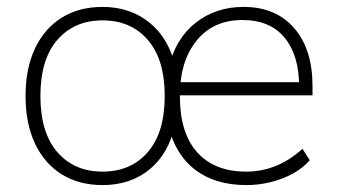

<svg xmlns="http://www.w3.org/2000/svg" viewBox="-20 -528 976 556"><path d="M277 8Q209 8 159 -23Q109 -54 81.5 -112Q54 -170 54 -250Q54 -330 81.5 -388Q109 -446 159 -477Q209 -508 277 -508Q357 -508 413.5 -462Q470 -416 489 -331H468Q488 -416 546.5 -462Q605 -508 685 -508Q779 -508 832 -446.5Q885 -385 885 -279V-252H481V-290H863L846 -280Q846 -368 804 -419Q762 -470 682 -470Q597 -470 549 -410Q501 -350 501 -254V-248Q501 -143 551 -87Q601 -31 693 -31Q737 -31 777.5 -47Q818 -63 856 -97L877 -64Q857 -41 827.5 -25Q798 -9 763.5 -0.5Q729 8 694 8Q603 8 545 -36.5Q487 -81 467 -166H487Q468 -82 412.5 -37Q357 8 277 8ZM277 -31Q359 -31 408 -87.5Q457 -144 457 -250Q457 -356 408 -412.5Q359 -469 277 -469Q195 -469 146 -412.5Q97 -356 97 -250Q97 -144 146 -87.5Q195 -31 277 -31Z"/></svg>

Font: Mulish ExtraLight
Style: Regular
Weight: 200
Designer: Vernon Adams
Foundry: Vernon Adams
Version: Version 3.603